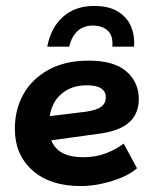

<svg xmlns="http://www.w3.org/2000/svg" viewBox="-20 -615 508 646"><path d="M251 11Q149 11 89.5 -41.5Q30 -94 30 -182Q30 -246 58.5 -297.5Q87 -349 143 -380Q199 -411 278 -411Q364 -411 405.5 -374.5Q447 -338 447 -282Q447 -234 416.5 -205Q386 -176 320 -166L95 -135V-218L268 -239Q304 -244 320 -255.5Q336 -267 336 -288Q336 -307 320.5 -317.5Q305 -328 273 -328Q232 -328 203.5 -311Q175 -294 160.5 -266Q146 -238 146 -204V-182Q146 -137 174 -111.5Q202 -86 261 -86Q302 -86 337 -99.5Q372 -113 396 -132L441 -49Q421 -31 390 -18Q359 -5 323 3Q287 11 251 11ZM139 -458Q151 -522 192 -558.5Q233 -595 297 -595Q346 -595 377 -576Q408 -557 421 -525.5Q434 -494 431 -458H358Q361 -495 342.5 -512Q324 -529 292 -529Q262 -529 241.5 -511Q221 -493 213 -458Z"/></svg>

Font: Rokkitt SemiBold
Style: Bold Italic
Weight: 700
Italic angle: -9°
Version: Version 3.103